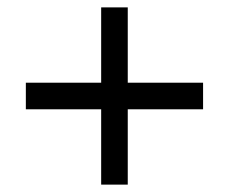

<svg xmlns="http://www.w3.org/2000/svg" viewBox="-20 -610 620 520"><path d="M254 -110H326V-314H530V-386H326V-590H254V-386H50V-314H254Z"/></svg>

Font: Finlandica
Style: Regular
Weight: 400
Designer: Niklas Ekholm, Juho Hiilivirta, Jaakko Suomalainen
Foundry: Helsinki Type Studio
Version: Version 2.000;Glyphs 3.2 (3202)